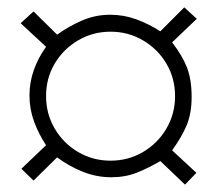

<svg xmlns="http://www.w3.org/2000/svg" viewBox="-20 -572 590 521"><path d="M455 -311Q455 -360 431.5 -399.5Q408 -439 368 -462.5Q328 -486 280 -486Q232 -486 192 -462.5Q152 -439 128.5 -399.5Q105 -360 105 -311Q105 -263 128.5 -223Q152 -183 192 -159.5Q232 -136 280 -136Q328 -136 368 -159.5Q408 -183 431.5 -223Q455 -263 455 -311ZM514 -521 447 -457Q475 -421 487.5 -388.5Q500 -356 500 -309Q500 -264 486.5 -232Q473 -200 447 -164L513 -103L482 -71L415 -135Q383 -116 351.5 -103.5Q320 -91 282 -91Q242 -91 204.5 -106Q167 -121 135 -145L71 -82L38 -114L105 -178Q85 -208 72.5 -242Q60 -276 60 -313Q60 -349 72 -382.5Q84 -416 105 -445L36 -509L71 -541L135 -478Q167 -501 203 -516.5Q239 -532 279 -532Q316 -532 350 -519.5Q384 -507 415 -487L480 -552Z"/></svg>

Font: Kaisei HarunoUmi Medium
Style: Regular
Weight: 500
Designer: Font-Kai, 金井和夫
Foundry: KAZUO KANAI
Version: Version 5.003